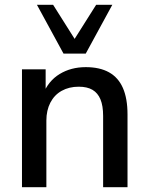

<svg xmlns="http://www.w3.org/2000/svg" viewBox="-20 -775 616 795"><path d="M71 0V-488H169V-384H158Q180 -440 227 -468.5Q274 -497 335 -497Q393 -497 431.5 -475.5Q470 -454 489 -410.5Q508 -367 508 -301V0H407V-295Q407 -337 396 -363.5Q385 -390 363 -403Q341 -416 306 -416Q266 -416 235.5 -399Q205 -382 188.5 -350Q172 -318 172 -276V0ZM243 -553 133 -755H200L289 -614L378 -755H445L335 -553Z"/></svg>

Font: Nunito Sans 12pt ExtraLight 12pt SemiBold
Style: Regular
Weight: 600
Version: Version 3.101;gftools[0.9.27]